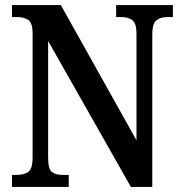

<svg xmlns="http://www.w3.org/2000/svg" viewBox="-20 -734 715 754"><path d="M27 0V-47H45Q73 -47 90.5 -58.5Q108 -70 108 -116V-602Q108 -645 90.5 -656Q73 -667 49 -667H27V-714H219L516 -183V-602Q516 -643 499.5 -655Q483 -667 458 -667H436V-714H659V-667H636Q610 -667 594 -654Q578 -641 578 -598V0H494L169 -573V-116Q169 -70 184 -58.5Q199 -47 227 -47H250V0Z"/></svg>

Font: Noto Serif Hebrew Condensed SemiBold
Style: Regular
Weight: 600
Width: 3
Designer: Monotype Design Team
Foundry: Monotype Imaging Inc.
Version: Version 2.004; ttfautohint (v1.8.4.7-5d5b)